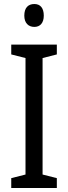

<svg xmlns="http://www.w3.org/2000/svg" viewBox="-20 -936 340 956"><path d="M151 -916C120 -916 101 -897 101 -858C101 -822 121 -802 151 -802C180 -802 198 -822 198 -858C198 -896 181 -916 151 -916ZM263 0V-49L192 -67V-647L263 -665V-714H36V-665L107 -647V-67L36 -49V0Z"/></svg>

Font: Noto Sans Khmer UI Condensed
Style: Regular
Weight: 400
Width: 3
Designer: Danh Hong and the Monotype Design Team
Foundry: Monotype Imaging Inc.
Version: Version 2.002